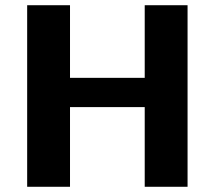

<svg xmlns="http://www.w3.org/2000/svg" viewBox="-20 -715 834 735"><path d="M84 0V-695H248V-417H534V-695H698V0H534V-305H248V0Z"/></svg>

Font: Coval
Style: Black
Weight: 1000
Foundry: Context Ltd
Version: Version 001.000